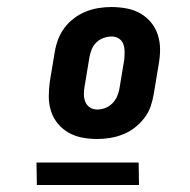

<svg xmlns="http://www.w3.org/2000/svg" viewBox="-20 -713 540 547"><path d="M257 -317Q235 -317 214 -321Q193 -325 175.5 -335Q158 -345 145 -360.5Q132 -376 125.5 -396Q119 -416 119 -437.5Q119 -459 122 -481L136 -565Q139 -583 145.5 -600.5Q152 -618 163.5 -633.5Q175 -649 191 -661Q207 -673 224.5 -680Q242 -687 260.5 -690Q279 -693 297 -693Q319 -693 340.5 -689Q362 -685 379.5 -675Q397 -665 410 -649.5Q423 -634 429.5 -614Q436 -594 436 -572.5Q436 -551 432 -529L418 -445Q415 -427 409 -409.5Q403 -392 391 -376.5Q379 -361 363.5 -349Q348 -337 330 -330Q312 -323 293.5 -320Q275 -317 257 -317ZM257 -401Q268 -401 279 -405Q290 -409 299 -417.5Q308 -426 313 -437Q318 -448 320 -459L334 -543Q335 -554 335 -565.5Q335 -577 331.5 -587Q328 -597 319 -603Q310 -609 298 -609Q287 -609 275.5 -605Q264 -601 255 -592.5Q246 -584 241.5 -573Q237 -562 235 -551L221 -467Q219 -456 219 -444.5Q219 -433 223 -423Q227 -413 236 -407Q245 -401 257 -401ZM376 -186H85L84 -250H375Z"/></svg>

Font: Iosevka Heavy
Style: Italic
Weight: 900
Italic angle: -9°
Monospace: yes
Designer: Belleve Invis
Foundry: Belleve Invis
Version: Version 32.5.0; ttfautohint (v1.8.4)